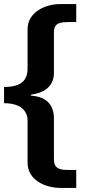

<svg xmlns="http://www.w3.org/2000/svg" viewBox="-20 -762 419 947"><path d="M116 -618V-424C116 -364 83 -333 0 -333V-253C82 -253 116 -215 116 -167V40C116 124 199 165 281 165H356V76H311C261 76 246 60 246 22V-181C244 -265 185 -286 137 -290C128 -291 129 -295 137 -296C186 -302 244 -328 246 -399V-600C246 -628 251 -653 310 -653H356V-742H278C200 -742 116 -700 116 -618Z"/></svg>

Font: 18Franklin
Style: Bold
Weight: 700
Designer: Pablo Impallari, Rodrigo Fuenzalida (Modified by Dan O. Williams)
Version: Version 0.025;PS 000.025;hotconv 1.0.88;makeotf.lib2.5.64775